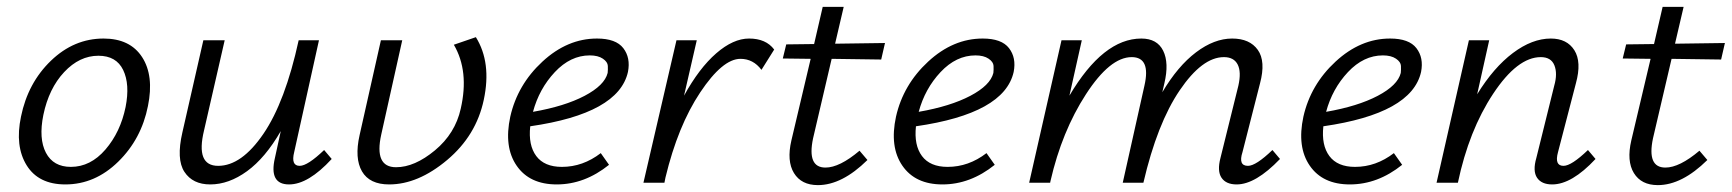

<svg xmlns="http://www.w3.org/2000/svg" viewBox="-20 -531 5033 558"><path d="M170 5Q92 5 57.5 -50.5Q23 -106 41 -192Q61 -290 128 -354.5Q195 -419 281 -419Q358 -419 393 -365Q428 -311 410 -223Q391 -127 323.5 -61Q256 5 170 5ZM186 -46Q243 -46 286.5 -96.5Q330 -147 345 -220Q358 -286 338 -327.5Q318 -369 266 -369Q211 -369 166.5 -321.5Q122 -274 106 -197Q92 -128 113.5 -87Q135 -46 186 -46Z M922 -95 944 -69Q876 5 820 5Q761 5 779 -72L796 -150Q751 -72 698 -33.5Q645 5 591 5Q540 5 516 -31.5Q492 -68 510 -146L571 -414H633L573 -152Q548 -49 614 -49Q682 -49 745.5 -142Q809 -235 848 -414H907L835 -89Q825 -49 851 -49Q874 -49 922 -95Z M1149 -414 1088 -140Q1067 -45 1131 -45Q1185 -45 1244 -94Q1303 -143 1319 -215Q1344 -324 1299 -401L1363 -423Q1409 -349 1386 -241Q1364 -137 1279.5 -66Q1195 5 1111 5Q1054 5 1032 -33Q1010 -71 1025 -138L1087 -414Z M1715 -419Q1770 -419 1791.5 -391Q1813 -363 1805 -322Q1778 -201 1521 -164Q1515 -109 1538.5 -77.5Q1562 -46 1613 -46Q1674 -46 1726 -86L1750 -52Q1679 5 1598 5Q1519 5 1481.5 -49.5Q1444 -104 1463 -192Q1484 -285 1556.5 -352Q1629 -419 1715 -419ZM1746 -319Q1747 -328 1746.5 -339.5Q1746 -351 1732 -360.5Q1718 -370 1694 -370Q1638 -370 1592.5 -321.5Q1547 -273 1529 -206Q1621 -222 1679 -252.5Q1737 -283 1746 -319Z M2157 -419Q2206 -419 2230 -387L2193 -328Q2169 -360 2132 -360Q2080 -360 2015 -262.5Q1950 -165 1914 -15L1911 0H1850L1946 -414H2005L1968 -253Q2012 -333 2061.5 -376Q2111 -419 2157 -419Z M2397 -360 2343 -129Q2325 -44 2379 -44Q2420 -44 2478 -93L2501 -66Q2427 7 2357 7Q2309 7 2287.5 -28Q2266 -63 2280 -123L2336 -360L2255 -361L2265 -402L2346 -403L2371 -511H2432L2407 -404L2552 -406L2541 -358Z M2836 -419Q2891 -419 2912.5 -391Q2934 -363 2926 -322Q2899 -201 2642 -164Q2636 -109 2659.5 -77.5Q2683 -46 2734 -46Q2795 -46 2847 -86L2871 -52Q2800 5 2719 5Q2640 5 2602.5 -49.5Q2565 -104 2584 -192Q2605 -285 2677.5 -352Q2750 -419 2836 -419ZM2867 -319Q2868 -328 2867.5 -339.5Q2867 -351 2853 -360.5Q2839 -370 2815 -370Q2759 -370 2713.5 -321.5Q2668 -273 2650 -206Q2742 -222 2800 -252.5Q2858 -283 2867 -319Z M3678 -95 3700 -69Q3629 5 3574 5Q3543 5 3530 -14.5Q3517 -34 3527 -72L3579 -282Q3588 -322 3577 -343.5Q3566 -365 3537 -365Q3474 -365 3408.5 -268.5Q3343 -172 3303 0H3243L3306 -282Q3325 -365 3269 -365Q3206 -365 3136 -257Q3066 -149 3033 -5L3032 0H2971L3065 -414H3124L3088 -253Q3186 -419 3297 -419Q3343 -419 3360.5 -383.5Q3378 -348 3364 -289L3358 -263Q3403 -339 3456 -379Q3509 -419 3561 -419Q3612 -419 3635.5 -386Q3659 -353 3642 -289L3591 -89Q3578 -49 3607 -49Q3630 -49 3678 -95Z M4020 -419Q4075 -419 4096.5 -391Q4118 -363 4110 -322Q4083 -201 3826 -164Q3820 -109 3843.5 -77.5Q3867 -46 3918 -46Q3979 -46 4031 -86L4055 -52Q3984 5 3903 5Q3824 5 3786.5 -49.5Q3749 -104 3768 -192Q3789 -285 3861.5 -352Q3934 -419 4020 -419ZM4051 -319Q4052 -328 4051.5 -339.5Q4051 -351 4037 -360.5Q4023 -370 3999 -370Q3943 -370 3897.5 -321.5Q3852 -273 3834 -206Q3926 -222 3984 -252.5Q4042 -283 4051 -319Z M4595 -95 4617 -69Q4548 5 4491 5Q4460 5 4447 -14.5Q4434 -34 4445 -72L4497 -282Q4507 -317 4497.5 -341Q4488 -365 4458 -365Q4390 -365 4319.5 -258.5Q4249 -152 4217 0H4155L4249 -414H4308L4273 -257Q4321 -335 4377 -377Q4433 -419 4487 -419Q4534 -419 4555.5 -385Q4577 -351 4560 -289L4508 -89Q4497 -49 4524 -49Q4547 -49 4595 -95Z M4838 -360 4784 -129Q4766 -44 4820 -44Q4861 -44 4919 -93L4942 -66Q4868 7 4798 7Q4750 7 4728.5 -28Q4707 -63 4721 -123L4777 -360L4696 -361L4706 -402L4787 -403L4812 -511H4873L4848 -404L4993 -406L4982 -358Z"/></svg>

Font: EauTestInfant
Style: Italic
Weight: 400
Italic angle: -12°
Designer: Christian Thalmann (Catharsis Fonts)
Version: Version 0.001;PS 000.001;hotconv 1.0.88;makeotf.lib2.5.64775